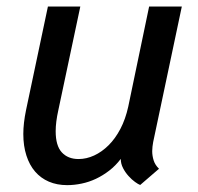

<svg xmlns="http://www.w3.org/2000/svg" viewBox="-20 -548 598 579"><path d="M344.2 -68.8Q328.6 -48.3 309.3 -33.4Q290 -18.6 269.3 -8.8Q248.5 1 226.3 5.6Q204.1 10.3 182.6 10.3Q151.9 10.3 127.4 -0.2Q103 -10.7 85.9 -30.5Q68.8 -50.3 59.6 -79.1Q50.3 -107.9 50.3 -144Q50.3 -176.3 58.6 -216.3L124.5 -528.3H222.2L155.8 -215.3Q147.9 -179.7 147.9 -152.3Q147.9 -108.4 166.5 -88.4Q185.1 -68.4 216.8 -68.4Q240.7 -68.4 263.9 -79.1Q287.1 -89.8 307.4 -109.9Q327.6 -129.9 343 -159.2Q358.4 -188.5 366.7 -226.1L429.7 -528.3H528.3L441.9 -119.6Q440.9 -113.3 439.9 -106.2Q439 -99.1 439 -92.3Q439 -78.1 443.4 -64.2Q447.8 -50.3 459.5 -39.1L402.8 9.8Q397 7.8 387.2 0.7Q377.4 -6.3 367.7 -17.1Q357.9 -27.8 351.1 -41Q344.2 -54.2 344.2 -68.8Z"/></svg>

Font: Ufes Sans
Style: Italic
Weight: 400
Designer: Ricardo Esteves & Filipe Motta
Foundry: ProDesignUfes - Ricardo Esteves, Filipe Motta
Version: Version 2.0